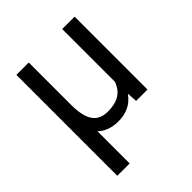

<svg xmlns="http://www.w3.org/2000/svg" viewBox="-202 -655 984 984"><g transform="rotate(-45 290.5 -162.5)"><path d="M410.6 -528.3V-145.5C406.2 -134.3 401.4 -124.5 395.5 -115.2C374 -82.5 337.4 -63.5 279.3 -63.5C217.3 -63.5 168 -91.3 168 -222.7V-528.3H78.6V203.1H168V-30.3C173.3 -24.9 178.7 -20.5 185.1 -16.1C211.9 2 244.1 10.3 281.2 10.3C323.7 10.3 357.4 -2 384.3 -23.4C395.5 -32.7 405.8 -43.9 414.6 -56.2L418 0H500.5V-528.3Z"/></g></svg>

Font: Bert Sans
Style: Regular
Weight: 400
Designer: Christian Robertson (Google), Cristiano Sobral
Foundry: Google, Cristiano Sobral
Version: Version 3.101